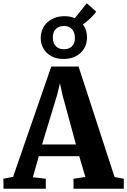

<svg xmlns="http://www.w3.org/2000/svg" viewBox="-38 -1154 776 1174"><path d="M42 -72.5 275.5 -747H442.5L662.5 -71.5L719 -61V0H411.5V-61L484 -72L446.5 -199H199.5L163 -70.5L242 -61V0H-16.5L-17.5 -61ZM426.5 -270.5 344 -573.5 328.5 -645 311 -572.5 219 -270.5ZM350.5 -793.5Q288 -793.5 249.2 -830.2Q210.5 -867 211 -924.5Q212.5 -982.5 253.2 -1018.8Q294 -1055 357.5 -1055Q392 -1055 419.5 -1043L492.5 -1134L550 -1083Q543 -1072 530 -1058Q517 -1044 501.2 -1030.2Q485.5 -1016.5 469 -1004.5Q494.5 -971 494 -924Q493.5 -866.5 453.8 -830Q414 -793.5 350.5 -793.5ZM353 -853Q384.5 -853 402.2 -871Q420 -889 420 -921.5Q420 -956 402.5 -975.5Q385 -995 353.5 -995Q321.5 -995 303.2 -976.5Q285 -958 285 -925Q285 -891 302.8 -872Q320.5 -853 353 -853Z"/></svg>

Font: Merriweather 24pt ExtraBold
Style: Regular
Weight: 800
Version: Version 2.100